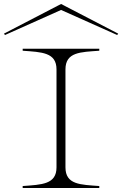

<svg xmlns="http://www.w3.org/2000/svg" viewBox="-60 -945 614 965"><path d="M54 -10V0H439V-10C345 -17 269 -16 269 -104V-596C269 -684 345 -683 439 -690V-700H54V-690C150 -683 224 -682 224 -596V-104C224 -18 150 -17 54 -10ZM534 -776 247 -925 -40 -776 -35 -769 247 -895 529 -769Z"/></svg>

Font: Sprat Extended Thin
Style: Regular
Weight: 100
Width: 9
Designer: Ethan Nakache
Foundry: Collletttivo
Version: Version 2.000;Glyphs 3.2 (3217)